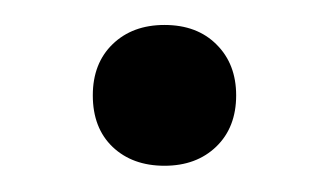

<svg xmlns="http://www.w3.org/2000/svg" viewBox="-20 -354 257 150"><path d="M108.5 -224.5Q83.5 -224.5 68 -239.2Q52.5 -254 52.5 -279.5Q52.5 -304.5 68 -319.5Q83.5 -334.5 108.5 -334.5Q134 -334.5 149.2 -319.2Q164.5 -304 164.5 -279.5Q164.5 -254.5 149 -239.5Q133.5 -224.5 108.5 -224.5Z"/></svg>

Font: Encode Sans SemiCondensed SemiCondensed
Style: Regular
Weight: 400
Width: 4
Designer: Multiple Designers
Foundry: Impallari Type
Version: Version 3.000; ttfautohint (v1.8.3) -l 8 -r 50 -G 200 -x 14 